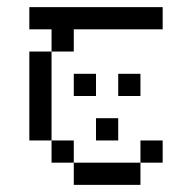

<svg xmlns="http://www.w3.org/2000/svg" viewBox="-20 -395 540 540"><path d="M437.5 62.5V0H375V62.5H187.5V125H375V62.5ZM312.5 0V-62.5H250V0ZM250 -125V-187.5H187.5V-125ZM375 -125V-187.5H312.5V-125ZM437.5 -312.5V-375H62.5V-312.5H125V-250H62.5Q62.5 -250 62.5 0H125V62.5H187.5V0H125Q125 0 125 -250H187.5V-312.5Z"/></svg>

Font: UnifontExMono
Style: Regular
Weight: 500
Version: Version 15.0.06